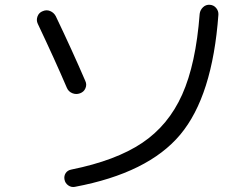

<svg xmlns="http://www.w3.org/2000/svg" viewBox="-20 -757 1040 792"><path d="M880.9 -696.3Q856.4 -360.4 723.6 -201.7Q590.8 -43 289.1 13.7Q274.4 16.6 261.7 7.8Q249 -1 246.1 -16.1Q243.2 -31.2 251 -43Q258.8 -54.7 274.4 -57.6Q458 -94.7 566.4 -167.5Q674.8 -240.2 731.4 -366.7Q788.1 -493.2 803.7 -700.2Q805.7 -715.8 817.4 -727.1Q829.1 -738.3 845.2 -737.3Q861.3 -736.3 871.6 -724.1Q881.8 -711.9 880.9 -696.3ZM255.9 -394.5Q206.1 -510.7 135.7 -659.2Q128.9 -673.8 134.8 -689.5Q140.6 -705.1 156.2 -710.9Q171.9 -717.8 187 -711.4Q202.1 -705.1 210 -690.4Q277.3 -549.8 332 -422.9Q338.9 -408.2 332.5 -393.1Q326.2 -377.9 310.1 -372.1Q293.9 -366.2 278.3 -372.6Q262.7 -378.9 255.9 -394.5Z"/></svg>

Font: Rounded Mgen+ 1m regular
Style: Regular
Weight: 400
Designer: [Source Han Sans]
Ryoko NISHIZUKA  (kana & ideographs); Paul D. Hunt (Latin, Greek & Cyrillic); Wenlong ZHANG  (bopomofo
Version: Version 1.059.20150602